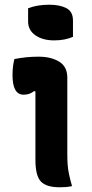

<svg xmlns="http://www.w3.org/2000/svg" viewBox="-20 -788 390 813"><path d="M130 -111V-401L124 -402Q115 -395 104.5 -391Q94 -387 80 -387Q33 -387 33 -470Q33 -508 41 -538Q67 -543 91 -545.5Q115 -548 143 -548Q196 -548 230.5 -527Q265 -506 265 -459V-137Q265 -111 266.5 -90.5Q268 -70 272.5 -49Q277 -28 285 0Q272 3 259.5 4Q247 5 233 5Q176 5 153 -19.5Q130 -44 130 -111ZM99 -753Q137 -768 189 -768Q233 -768 261 -753.5Q289 -739 289 -701V-632Q255 -617 209 -617Q161 -617 130 -638.5Q99 -660 99 -697Z"/></svg>

Font: Recursive Sn Csl St
Style: Bold
Weight: 700
Version: Version 1.079;hotconv 1.0.112;makeotfexe 2.5.65598; ttfautoh